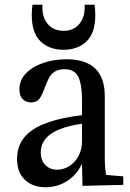

<svg xmlns="http://www.w3.org/2000/svg" viewBox="-20 -780 550 810"><path d="M96 -215Q161 -275 326 -294V-359Q326 -421 311 -454.5Q296 -488 251 -488Q226 -488 210.5 -477.5Q195 -467 187 -452Q179 -437 169 -411Q158 -379 146.5 -363.5Q135 -348 111 -348Q89 -348 75.5 -362Q62 -376 62 -403Q62 -442 89.5 -470.5Q117 -499 162.5 -514.5Q208 -530 260 -530Q422 -530 422 -375V-120Q422 -70 428 -42L500 -36V0L328 4L326 -86H324Q305 -44 264 -17Q223 10 172 10Q119 10 85.5 -21Q52 -52 52 -110Q52 -174 96 -215ZM221 -64Q248 -64 272 -79Q296 -94 311 -121.5Q326 -149 326 -184V-258Q237 -245 194.5 -215Q152 -185 152 -137Q152 -103 171.5 -83.5Q191 -64 221 -64ZM248 -650Q292 -650 316 -680.5Q340 -711 337 -760H379Q382 -738 382 -717Q382 -641 345 -605.5Q308 -570 248 -570Q188 -570 151 -605.5Q114 -641 114 -717Q114 -738 117 -760H159Q156 -711 180 -680.5Q204 -650 248 -650Z"/></svg>

Font: Minipax
Style: Regular
Weight: 400
Designer: Raphaël Ronot, Igor Stepanchenko (Cyrillic)
Foundry: steppetype
Version: Version 1.002